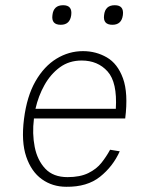

<svg xmlns="http://www.w3.org/2000/svg" viewBox="-20 -706 552 736"><path d="M181 -648Q185 -686 222 -686Q258 -686 253 -648Q248 -611 213 -611Q176 -611 181 -648ZM379 -648Q383 -686 420 -686Q456 -686 451 -648Q446 -611 411 -611Q374 -611 379 -648ZM402 -132 439 -126Q413 -68 363.5 -28.5Q314 11 234 10Q181 10 140.5 -19Q100 -48 80.5 -105.5Q61 -163 72 -250Q83 -337 116 -394.5Q149 -452 196.5 -481Q244 -510 298 -510Q348 -510 389.5 -486Q431 -462 451.5 -405.5Q472 -349 460 -252H110V-250Q103 -194 113 -143Q123 -92 153.5 -59.5Q184 -27 239 -27Q287 -27 318.5 -42.5Q350 -58 369 -82Q388 -106 402 -132ZM293 -474Q245 -474 209.5 -448Q174 -422 150.5 -380Q127 -338 116 -289H424Q430 -390 392.5 -432Q355 -474 293 -474Z"/></svg>

Font: Haskoy ExtraLight
Style: Italic
Weight: 200
Designer: Ertekin Erdin
Foundry: Ertekin Erdin
Version: Version 2.000; ttfautohint (v1.8.4.7-5d5b)